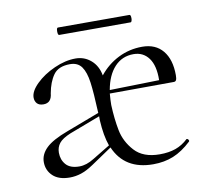

<svg xmlns="http://www.w3.org/2000/svg" viewBox="-64 -582 721 664"><g transform="rotate(-10 296.5 -249.5)"><path d="M552 -54Q555 -54 557.5 -50.5Q560 -47 558 -44Q526 -14 494 -1Q462 12 423 12Q323 12 287 -71L216 -23Q191 -6 171 0.5Q151 7 131 7Q92 7 71.5 -12.5Q51 -32 51 -61Q51 -88 73.5 -110Q96 -132 150 -152L266 -196Q263 -267 258 -304Q253 -341 239.5 -360Q226 -379 199 -379Q158 -379 140.5 -354.5Q123 -330 116 -291Q113 -258 85 -258Q70 -258 62.5 -266Q55 -274 55 -287Q55 -309 81 -334.5Q107 -360 146 -377.5Q185 -395 221 -395Q252 -395 275 -375Q298 -355 304 -321Q332 -356 371 -375.5Q410 -395 455 -395Q502 -395 527.5 -364Q553 -333 553 -278Q553 -266 550.5 -261Q548 -256 542 -256L317 -255Q315 -231 315 -215Q317 -166 325 -125Q333 -84 363 -51Q393 -18 451 -18Q483 -18 507 -26.5Q531 -35 551 -54ZM319 -267 493 -271Q494 -322 474.5 -348.5Q455 -375 421 -375Q381 -375 354.5 -346.5Q328 -318 319 -267ZM283 -79Q270 -115 267 -170V-184L159 -143Q130 -131 119 -117Q108 -103 108 -84Q108 -59 123 -42Q138 -25 170 -25Q195 -25 222 -42ZM175 -498Q175 -511 180 -511H431Q436 -511 436 -498Q436 -493 434.5 -489Q433 -485 431 -485H180Q175 -485 175 -498Z"/></g></svg>

Font: Cormorant Garamond Light
Style: Regular
Weight: 300
Designer: Christian Thalmann (Catharsis Fonts)
Version: Version 3.000